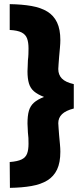

<svg xmlns="http://www.w3.org/2000/svg" viewBox="-20 -776 396 929"><path d="M28 133 27 8Q65 5 84.5 -4.5Q104 -14 111 -32.5Q118 -51 118 -80Q118 -95 117.5 -108Q117 -121 115 -135Q115 -146 114 -157Q113 -168 113 -178Q113 -217 120 -240.5Q127 -264 144.5 -279.5Q162 -295 193 -307Q162 -319 144.5 -334Q127 -349 120 -372.5Q113 -396 113 -431Q113 -442 114 -455.5Q115 -469 115 -484Q117 -499 117.5 -514Q118 -529 118 -542Q118 -571 111 -590Q104 -609 84.5 -619Q65 -629 27 -631V-756Q87 -755 132.5 -747Q178 -739 209 -720Q240 -701 256 -667.5Q272 -634 272 -582Q272 -567 270 -544.5Q268 -522 266 -500Q265 -483 263.5 -467Q262 -451 262 -442Q262 -414 279.5 -396Q297 -378 337 -369V-251Q298 -241 280 -223.5Q262 -206 262 -180Q262 -171 263.5 -155.5Q265 -140 266 -122Q268 -100 270 -79Q272 -58 272 -42Q272 11 256 44.5Q240 78 209 97Q178 116 132.5 124Q87 132 28 133Z"/></svg>

Font: Cairo Play ExtraBold
Style: Regular
Weight: 800
Version: Version 3.119